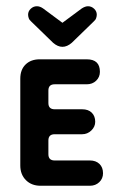

<svg xmlns="http://www.w3.org/2000/svg" viewBox="-20 -595 375 615"><path d="M110 0Q81 0 63 -18Q45 -36 45 -65V-343Q45 -372 62 -388.5Q79 -405 107 -405H258Q300 -405 300 -365Q300 -348 288 -336.5Q276 -325 258 -325H155Q135 -325 135 -305V-265Q135 -245 155 -245H243Q263 -245 274 -234Q285 -223 285 -205Q285 -189 272.5 -177Q260 -165 243 -165H155Q135 -165 135 -145V-101Q135 -81 155 -81H268Q287 -81 298.5 -70Q310 -59 310 -40Q310 -23 298 -11.5Q286 0 268 0ZM70 -548Q70 -559 78.5 -567Q87 -575 98 -575Q108 -575 118 -568L180 -522L242 -568Q253 -575 262 -575Q273 -575 281.5 -567Q290 -559 290 -548Q290 -543 288 -537Q286 -531 280 -526L210 -458Q195 -445 180 -445Q165 -445 150 -458L80 -526Q74 -531 72 -537Q70 -543 70 -548Z"/></svg>

Font: Dongle
Style: Bold
Weight: 700
Designer: Yanghee Ryu
Foundry: Yanghee Ryu
Version: Version 2.000